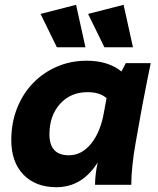

<svg xmlns="http://www.w3.org/2000/svg" viewBox="-20 -770 658 800"><path d="M215 10Q128 10 77.5 -42.5Q27 -95 27 -186Q27 -257 50.5 -317.5Q74 -378 116.5 -422.5Q159 -467 216.5 -492Q274 -517 341 -517Q431 -517 486 -472L504 -507H608Q601 -473 591.5 -425.5Q582 -378 572 -325L545 -174Q536 -124 531.5 -79Q527 -34 527 0H376Q376 -22 379 -46Q382 -70 387 -93Q322 10 215 10ZM267 -123Q321 -123 360.5 -172.5Q400 -222 414 -307L424 -361Q396 -386 345 -386Q274 -386 230 -337Q186 -288 186 -210Q186 -123 267 -123ZM415 -573 347 -712 495 -750 534 -573ZM217 -573 149 -712 297 -750 336 -573Z"/></svg>

Font: Livvic
Style: Bold Italic
Weight: 700
Italic angle: -10°
Designer: Jacques Le Bailly, Baron von Fonthausen
Version: Version 1.001; ttfautohint (v1.8.2)